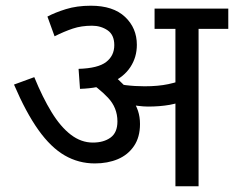

<svg xmlns="http://www.w3.org/2000/svg" viewBox="-20 -652 819 672"><path d="M675 -551V0H594V-551H521V-622H779V-551ZM298 -632Q376 -632 417.5 -593Q459 -554 459 -495Q459 -452 436.5 -417.5Q414 -383 370 -363Q326 -343 260 -341L255 -411Q323 -413 351.5 -435Q380 -457 380 -494Q380 -530 356.5 -546Q333 -562 302 -562Q265 -562 235 -552Q205 -542 171 -525L146 -594Q172 -608 210.5 -620Q249 -632 298 -632ZM470 -218Q470 -172 449 -141Q428 -110 392.5 -95Q357 -80 312 -80Q255 -80 206.5 -108Q158 -136 114.5 -197Q71 -258 29 -356L100 -382Q129 -311 160.5 -259.5Q192 -208 228 -180.5Q264 -153 305 -153Q343 -153 367 -170.5Q391 -188 391 -227Q391 -275 358 -310Q325 -345 278 -374L337 -377L380 -386Q394 -374 411 -357Q428 -340 438 -323L443 -304Q456 -285 463 -264Q470 -243 470 -218ZM486 -350Q534 -350 569 -357.5Q604 -365 651 -382V-310Q608 -291 573.5 -285Q539 -279 498 -279Q483 -279 463 -281.5Q443 -284 425.5 -287.5Q408 -291 400 -294L353 -350L359 -365Q388 -358 420 -354Q452 -350 486 -350Z"/></svg>

Font: Noto Sans Devanagari
Style: Regular
Weight: 400
Designer: Jelle Bosma - Monotype Design Team
Foundry: Monotype Imaging Inc.
Version: Version 2.003